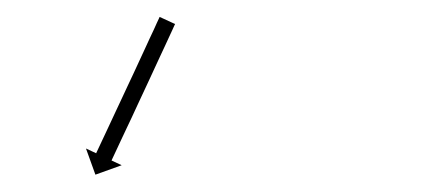

<svg xmlns="http://www.w3.org/2000/svg" viewBox="-20 -284 524 226"><path d="M185.2 -253.9C185.5 -254.5 185.8 -255.1 186.1 -255.7L167.9 -264.1C167.6 -263.5 167.4 -262.9 167.1 -262.3C166.3 -260.6 165.5 -258.9 164.7 -257.2C163.5 -254.5 162.3 -251.9 161.1 -249.2C159.5 -245.8 157.9 -242.4 156.3 -239C154.4 -234.9 152.6 -230.8 150.7 -226.8C148.6 -222.3 146.5 -217.7 144.4 -213.2C142.2 -208.4 139.9 -203.6 137.7 -198.7C135.3 -193.7 133 -188.8 130.7 -183.8C128.4 -178.8 126 -173.8 123.7 -168.8C121.5 -164 119.2 -159.1 116.9 -154.3C114.8 -149.8 112.7 -145.3 110.6 -140.8C108.7 -136.7 106.8 -132.7 104.9 -128.6C103.3 -125.2 101.7 -121.8 100.1 -118.4C98.9 -115.8 97.6 -113.1 96.4 -110.5C95.6 -108.8 94.8 -107.1 94 -105.4C93.7 -104.8 93.4 -104.2 93.2 -103.6L81.2 -109.2L92.3 -78.4L123.2 -89.5L111.3 -95.1C111.5 -95.7 111.8 -96.3 112.1 -96.9C112.9 -98.6 113.7 -100.3 114.5 -102C115.7 -104.6 117 -107.3 118.2 -109.9C119.8 -113.3 121.4 -116.7 123 -120.2C124.9 -124.2 126.8 -128.2 128.7 -132.3C130.8 -136.8 132.9 -141.3 135.1 -145.8C137.3 -150.7 139.6 -155.5 141.8 -160.3C144.2 -165.3 146.5 -170.3 148.8 -175.3C151.1 -180.3 153.5 -185.3 155.8 -190.3C158 -195.1 160.3 -200 162.5 -204.8C164.6 -209.3 166.7 -213.9 168.8 -218.4C170.7 -222.4 172.6 -226.5 174.5 -230.6C176.1 -234 177.6 -237.4 179.2 -240.8C180.4 -243.5 181.7 -246.1 182.9 -248.8C183.7 -250.5 184.5 -252.2 185.2 -253.9Z"/></svg>

Font: FRB American Cursive Just Arrows Medium
Style: Italic
Weight: 500
Italic angle: -25°
Version: Version 2.0;Modular Font Editor K font №1